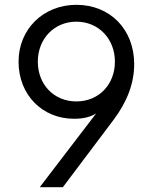

<svg xmlns="http://www.w3.org/2000/svg" viewBox="-20 -777 637 797"><path d="M145 0H241L451 -279C508 -355 537 -431 537 -511C537 -655 437 -757 297 -757C160 -757 57 -656 57 -521C57 -382 157 -284 287 -284C323 -284 353 -290 379 -306ZM137 -521C137 -616 205 -687 297 -687C389 -687 457 -616 457 -521C457 -426 390 -356 297 -356C204 -356 137 -426 137 -521Z"/></svg>

Font: Mluvka
Style: Regular
Weight: 400
Designer: Modified by Jiří Krblich, Original typeface by Gumpita Rahayu
Foundry: Gumpita Rahayu & Jiří Krblich
Version: Version 2.000;Glyphs 3.1.1 (3134)